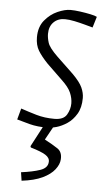

<svg xmlns="http://www.w3.org/2000/svg" viewBox="-51 -494 432 753"><g transform="rotate(5 165.0 -117.0)"><path d="M148 9Q106 9 75.5 1Q45 -7 25 -13L37 -57Q66 -47 98.5 -37.5Q131 -28 170 -28Q206 -28 218.5 -49.5Q231 -71 231 -94Q231 -114 222 -135.5Q213 -157 184 -184L125 -241Q100 -267 87 -288.5Q74 -310 74 -341Q74 -382 95.5 -408Q117 -434 145.5 -446.5Q174 -459 196 -459Q212 -459 234 -456Q256 -453 275 -449Q294 -445 301 -441L288 -398Q277 -401 257 -406.5Q237 -412 215.5 -416.5Q194 -421 177 -421Q150 -421 133 -404Q116 -387 116 -358Q116 -342 122 -323Q128 -304 161 -272L226 -210Q255 -181 264.5 -160Q274 -139 274 -119Q274 -81 259 -56Q244 -31 223 -17Q202 -3 181 3Q160 9 148 9ZM63 225 58 192Q104 186 133 176Q162 166 163 142Q164 126 146.5 115Q129 104 88 92L86 87L132 0H171L140 56Q172 73 191.5 86Q211 99 209 128Q208 148 192 168.5Q176 189 144.5 204Q113 219 63 225Z"/></g></svg>

Font: Ancizar Sans Thin
Style: Italic
Weight: 100
Italic angle: -4°
Designer: Cesar Puertas, Viviana Monsalve, Julian Moncada, Julian Prieto, Jose Castro, Mariel Hernandez, Felipe Aragon, Sara Alarc
Version: Version 8.100